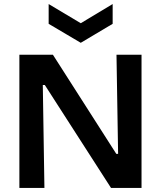

<svg xmlns="http://www.w3.org/2000/svg" viewBox="-20 -931 797 951"><path d="M76 0V-660H242L556 -169H565L557 -660H681V0H530L202 -510H192L200 0ZM221 -911 380 -816 538 -911V-813L380 -719L221 -813Z"/></svg>

Font: Bricolage Grotesque 18pt SemiBold
Style: Regular
Weight: 600
Version: Version 1.001;gftools[0.9.33.dev8+g029e19f]